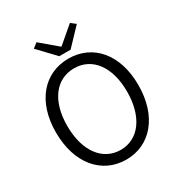

<svg xmlns="http://www.w3.org/2000/svg" viewBox="-216 -1089 1170 1249"><g transform="rotate(-30 368.5 -464.0)"><path d="M369 13C550 13 678 -135 678 -369C678 -602 550 -745 369 -745C187 -745 59 -602 59 -369C59 -135 187 13 369 13ZM369 -60C233 -60 144 -181 144 -369C144 -556 233 -672 369 -672C504 -672 593 -556 593 -369C593 -181 504 -60 369 -60ZM326 -788H411L530 -913L494 -941L371 -836H367L243 -941L207 -913Z"/></g></svg>

Font: Noto Sans CJK SC DemiLight
Style: Regular
Weight: 350
Designer: Ryoko NISHIZUKA 西塚涼子 (kana, bopomofo & ideographs); Paul D. Hunt (Latin, Greek & Cyrillic); Sandoll Communications 산돌커뮤니
Foundry: Adobe
Version: Version 2.004;hotconv 1.0.118;makeotfexe 2.5.65603